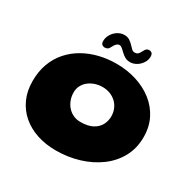

<svg xmlns="http://www.w3.org/2000/svg" viewBox="-179 -951 1179 1182"><g transform="rotate(30 410.0 -360.0)"><path d="M363.8 53.2Q291.8 53.2 230.4 33.1Q169.1 12.9 123.6 -25.8Q78.1 -64.5 52.8 -120.1Q27.5 -175.6 27.5 -246.6Q27.5 -315.6 48.3 -371.2Q69.1 -426.9 106.4 -469Q143.8 -511.1 193.6 -539.5Q243.5 -567.9 301.9 -582.2Q360.2 -596.5 422.9 -596.5Q499.2 -596.5 566.2 -575.4Q633.1 -554.2 684.1 -514.1Q735.1 -474 763.9 -416.9Q792.6 -359.9 792.6 -287.9Q792.6 -208.4 758.1 -145.1Q723.5 -81.9 663.3 -37.6Q603.1 6.6 525.9 29.9Q448.8 53.2 363.8 53.2ZM406.6 -174.4Q460.9 -174.4 493.8 -192.2Q526.6 -210 541.4 -238.4Q556.2 -266.8 556.2 -298.1Q556.2 -327.6 545.9 -351.7Q535.6 -375.8 517 -393.2Q498.4 -410.6 473.7 -420.1Q449 -429.5 420.6 -429.5Q393.5 -429.5 368.5 -421.3Q343.5 -413.1 323.9 -397.9Q304.2 -382.6 292.8 -360.9Q281.2 -339.1 281.2 -312.5Q281.2 -283.5 290.6 -258.5Q300 -233.5 316.8 -214.6Q333.5 -195.8 356.5 -185.1Q379.5 -174.4 406.6 -174.4ZM309.2 -646Q297.1 -646 288.9 -652.9Q280.6 -659.9 280.6 -676.5Q280.6 -701.1 293.9 -723.5Q307.1 -745.9 329.2 -760.1Q351.2 -774.2 376.9 -774.2Q398.5 -774.2 413.4 -764.8Q428.2 -755.2 439.7 -742.8Q451.1 -730.4 461.3 -720.9Q471.5 -711.4 483.1 -711.4Q496.6 -711.4 505.1 -718.1Q513.5 -724.9 522.4 -743.4Q529.4 -757.9 536.8 -763.8Q544.1 -769.6 556.2 -769.6Q565.9 -769.6 573.9 -763Q581.9 -756.4 581.9 -737.2Q581.9 -713.8 568.1 -692.8Q554.4 -671.8 533 -658.9Q511.6 -646 487.8 -646Q466.6 -646 451.2 -655Q435.8 -664 423.8 -675.6Q411.8 -687.2 401.5 -696.2Q391.2 -705.2 380.9 -705.2Q370.1 -705.2 360.8 -696.5Q351.5 -687.8 344 -672.1Q336.5 -655.8 327.9 -650.9Q319.2 -646 309.2 -646Z"/></g></svg>

Font: Gluten Thin
Style: Regular
Weight: 100
Designer: Tyler Finck
Foundry: Etcetera Type Company
Version: Version 1.300